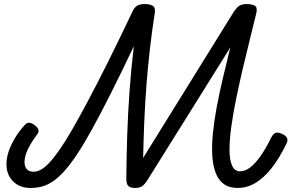

<svg xmlns="http://www.w3.org/2000/svg" viewBox="-20 -910 1472 947"><path d="M130 17Q77 17 44.5 -15.5Q12 -48 12 -99Q12 -133 23.5 -165.5Q35 -198 54 -229.5Q73 -261 98 -289Q109 -303 121 -304.5Q133 -306 149 -294Q167 -282 169.5 -269Q172 -256 161 -244Q146 -224 132 -201Q118 -178 109.5 -154.5Q101 -131 101 -109Q101 -90 111.5 -76.5Q122 -63 147 -63Q162 -63 180.5 -72.5Q199 -82 221 -105Q243 -128 271 -167.5Q299 -207 333.5 -266.5Q368 -326 412 -408.5Q456 -491 510.5 -600Q565 -709 631 -848Q643 -875 657.5 -882.5Q672 -890 694 -890Q719 -890 733.5 -881.5Q748 -873 743 -843Q730 -760 720 -674Q710 -588 703 -499.5Q696 -411 692 -319Q688 -227 686 -131L1132 -850Q1149 -876 1163 -883Q1177 -890 1196 -890Q1222 -890 1236.5 -882Q1251 -874 1244 -844Q1230 -786 1212.5 -716Q1195 -646 1177.5 -571.5Q1160 -497 1145 -424Q1130 -351 1121 -286Q1112 -221 1112 -171.5Q1112 -122 1124.5 -93.5Q1137 -65 1164 -65Q1188 -65 1212.5 -83Q1237 -101 1263.5 -138Q1290 -175 1318 -232Q1327 -249 1337.5 -254Q1348 -259 1365 -252Q1387 -244 1394.5 -231.5Q1402 -219 1393 -202Q1359 -131 1320.5 -82Q1282 -33 1240.5 -8Q1199 17 1152 17Q1110 17 1083.5 -2.5Q1057 -22 1043.5 -58Q1030 -94 1027 -143Q1024 -192 1030 -252.5Q1036 -313 1049 -382Q1062 -451 1079.5 -525.5Q1097 -600 1116 -676L708 -23Q693 1 680 9Q667 17 647 17Q623 17 613 7.5Q603 -2 603 -30Q604 -136 607.5 -244Q611 -352 619 -462Q627 -572 640 -682Q577 -549 526 -448Q475 -347 434 -272.5Q393 -198 358.5 -146.5Q324 -95 294.5 -63Q265 -31 238 -13.5Q211 4 185 10.5Q159 17 130 17Z"/></svg>

Font: Playwrite HR
Style: Regular
Weight: 400
Designer: Veronika Burian, José Scaglione
Foundry: TypeTogether
Version: Version 1.002